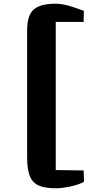

<svg xmlns="http://www.w3.org/2000/svg" viewBox="-20 -901 586 1033"><path d="M279 -881Q311 -881 346.5 -871Q382 -861 431 -843L430 -783H280V14L430 16L432 77Q406 92 360 102Q314 112 280 112Q220 112 187 96.5Q154 81 140 45.5Q126 10 126 -54V-738Q126 -819 161.5 -850Q197 -881 279 -881Z"/></svg>

Font: Martel Heavy
Style: Regular
Weight: 900
Designer: Dan Reynolds
Foundry: Dan Reynolds
Version: Version 1.001; ttfautohint (v1.1) -l 5 -r 5 -G 72 -x 0 -D la